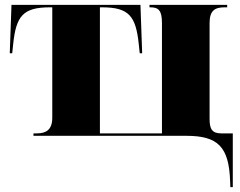

<svg xmlns="http://www.w3.org/2000/svg" viewBox="-20 -556 983 786"><path d="M922 184 923 210H933V-10H886C848 -10 838 -28 838 -69V-462C838 -513 860 -526 899 -526H910V-536H592V-526H596C629 -526 643 -513 643 -462V-10H389V-526H398C508 -526 536 -490 548 -376L552 -338H562L555 -536H27L20 -338H30L34 -376C46 -490 74 -526 184 -526H194V-74C194 -25 169 -10 131 -10H117V0H743C872 0 917 45 922 184Z"/></svg>

Font: Noto Serif Display Black
Style: Regular
Weight: 900
Designer: Monotype Design Team
Foundry: Monotype Imaging Inc.
Version: Version 2.009